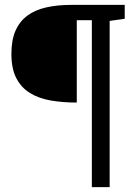

<svg xmlns="http://www.w3.org/2000/svg" viewBox="-20 -691 560 790"><path d="M431.2 79.1H357.9V-607.9H295.9V-269Q236.8 -269 187.3 -277.8Q137.7 -286.6 102.1 -309.1Q66.4 -331.5 46.6 -370.4Q26.9 -409.2 26.9 -469.2Q26.9 -526.4 43.9 -564.9Q61 -603.5 93 -627Q125 -650.4 170.4 -660.6Q215.8 -670.9 272.9 -670.9H493.2V-613.8L431.2 -605Z"/></svg>

Font: Charis SIL Cyr
Style: Bold
Weight: 700
Foundry: SIL International
Version: Version 5.000